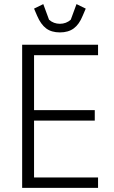

<svg xmlns="http://www.w3.org/2000/svg" viewBox="-20 -916 558 936"><path d="M458 0H88V-698H458V-647H146V-379H442V-328H146V-51H458ZM272 -758Q231 -758 205 -777.5Q179 -797 161 -839L146 -874L191 -896L219 -820Q230 -810 243.5 -805Q257 -800 272 -800Q287 -800 300.5 -805Q314 -810 325 -820L353 -896L398 -874L383 -839Q366 -797 339.5 -777.5Q313 -758 272 -758Z"/></svg>

Font: IBM Plex Sans Condensed Light
Style: Regular
Weight: 300
Width: 3
Designer: Mike Abbink, Paul van der Laan, Pieter van Rosmalen
Foundry: Bold Monday
Version: Version 3.201